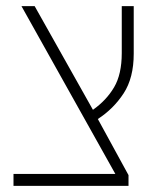

<svg xmlns="http://www.w3.org/2000/svg" viewBox="-20 -606 508 626"><path d="M24 0V-39H356L50 -586H93L283 -248Q327 -279 352 -321.5Q377 -364 377 -433V-586H416V-431Q416 -352 383 -301.5Q350 -251 299 -218L399 -35V0Z"/></svg>

Font: Noto Sans Hebrew SemiCondensed ExtraLight
Style: Regular
Weight: 200
Width: 4
Designer: Monotype Design Team
Foundry: Monotype Imaging Inc.
Version: Version 2.004; ttfautohint (v1.8.4.7-5d5b)